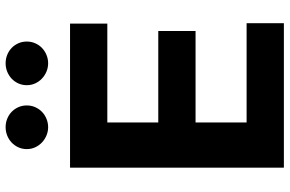

<svg xmlns="http://www.w3.org/2000/svg" viewBox="-186 -800 986 653"><g transform="rotate(-90 306.5 -473.0)"><path d="M553.3 -727.3V-600.5H217V-427.2H528.1V-300.4H217V-126.8H554.7V0H63.2V-727.3ZM418.3 -946.4Q433.6 -946.4 447.1 -940.9Q460.6 -935.4 470.5 -925.8Q480.5 -916.2 486.3 -903.1Q492.2 -889.9 492.2 -874.3Q492.2 -859 486.3 -845.7Q480.5 -832.4 470.3 -822.6Q460.2 -812.9 446.7 -807.4Q433.2 -801.8 418.3 -801.8Q403.4 -801.8 389.9 -807.5Q376.4 -813.2 366.1 -823Q355.8 -832.7 349.8 -845.9Q343.8 -859 343.8 -874.3Q343.8 -889.9 349.8 -903.1Q355.8 -916.2 365.9 -925.8Q376.1 -935.4 389.6 -940.9Q403.1 -946.4 418.3 -946.4ZM201 -946.4Q216.3 -946.4 229.8 -940.9Q243.3 -935.4 253.2 -925.8Q263.1 -916.2 269 -903.1Q274.9 -889.9 274.9 -874.3Q274.9 -859 269 -845.7Q263.1 -832.4 253 -822.6Q242.9 -812.9 229.4 -807.4Q215.9 -801.8 201 -801.8Q186.1 -801.8 172.6 -807.5Q159.1 -813.2 148.8 -823Q138.5 -832.7 132.5 -845.9Q126.4 -859 126.4 -874.3Q126.4 -889.9 132.5 -903.1Q138.5 -916.2 148.6 -925.8Q158.7 -935.4 172.2 -940.9Q185.7 -946.4 201 -946.4Z"/></g></svg>

Font: Inter P
Style: Bold
Weight: 700
Designer: Rasmus Andersson
Foundry: rsms
Version: Version 3.018;git-588b23468